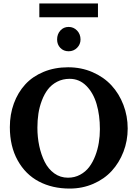

<svg xmlns="http://www.w3.org/2000/svg" viewBox="-20 -1077 795 1113"><path d="M720.2 -332Q720.2 -260.7 695.6 -197Q670.9 -133.3 627.7 -86.2Q584.5 -39.1 521 -11.5Q457.5 16.1 383.8 16.1Q283.2 16.1 205.3 -24.9Q127.4 -65.9 82.3 -147.5Q37.1 -229 37.1 -339.8Q37.1 -413.6 60.3 -477.1Q83.5 -540.5 126 -587.2Q168.5 -633.8 232.7 -660.4Q296.9 -687 375 -687Q451.2 -687 516.4 -658.7Q581.5 -630.4 626 -582.3Q670.4 -534.2 695.3 -469.2Q720.2 -404.3 720.2 -332ZM559.1 -328.1Q559.1 -408.7 540 -473.6Q521 -538.6 480.5 -579.3Q439.9 -620.1 383.8 -620.1Q343.8 -620.1 311.3 -603.3Q278.8 -586.4 257.8 -559.1Q236.8 -531.7 222.7 -494.4Q208.5 -457 202.6 -418Q196.8 -378.9 196.8 -336.9Q196.8 -281.7 207.5 -231.2Q218.3 -180.7 239 -138.9Q259.8 -97.2 294.7 -72Q329.6 -46.9 374 -46.9Q412.6 -46.9 444.3 -64Q476.1 -81.1 497.1 -108.9Q518.1 -136.7 532.2 -173.6Q546.4 -210.4 552.7 -249.3Q559.1 -288.1 559.1 -328.1ZM446.8 -848.1Q446.8 -819.8 426.8 -799.8Q406.7 -779.8 377.9 -779.8Q348.6 -779.8 329.8 -799.3Q311 -818.8 311 -848.1Q311 -878.9 329.8 -899.9Q348.6 -920.9 377.9 -920.9Q406.7 -920.9 426.8 -899.9Q446.8 -878.9 446.8 -848.1ZM547.9 -977.1H208V-1057.1H547.9Z"/></svg>

Font: Veleka
Style: Bold
Weight: 700
Designer: Stefan Peev, Context Ltd, 2016; SIL International, 1997-2014.
Foundry: Stefan Peev, Context Ltd, 2016
Version: Version 1.000